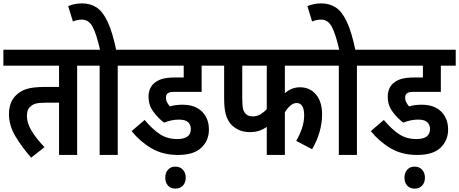

<svg xmlns="http://www.w3.org/2000/svg" viewBox="-20 -916 2714 1135"><path d="M436 -528V0H329V-309H254Q213 -309 193 -304Q173 -299 160 -286Q148 -276 143.5 -262Q139 -248 139 -230Q139 -191 164 -147Q189 -103 243 -46L164 16Q109 -47 71 -110.5Q33 -174 33 -241Q33 -277 43.5 -305Q54 -333 74 -352Q99 -378 137.5 -390Q176 -402 245 -402H329V-528H0V-622H515V-528Z M676 -528V0H569V-528H502V-622H756V-528ZM573 -615Q550 -717 527 -758.5Q504 -800 465 -800Q449 -800 436 -797Q423 -794 411 -789L383 -880Q423 -896 465 -896Q513 -896 550 -872.5Q587 -849 616 -788Q645 -727 668 -615Z M1038 -209Q994 -209 950 -191Q914 -218 886 -256.5Q858 -295 858 -343Q858 -395 891 -424Q909 -440 937 -449Q965 -458 1019 -458H1066V-528H743V-622H1260V-528H1172V-373H1013Q994 -373 985 -370.5Q976 -368 970 -363Q961 -355 961 -339Q961 -323 968 -310.5Q975 -298 984 -287Q1017 -297 1058 -297Q1134 -297 1174.5 -256Q1215 -215 1215 -150Q1215 -86 1170.5 -43Q1126 0 1032 0Q942 0 875 -39.5Q808 -79 758 -141L835 -207Q881 -152 925 -123Q969 -94 1027 -94Q1108 -94 1108 -153Q1108 -179 1091.5 -194Q1075 -209 1038 -209ZM957 134Q957 106 973 87.5Q989 69 1017 69Q1045 69 1061.5 87.5Q1078 106 1078 134Q1078 163 1061.5 181Q1045 199 1017 199Q989 199 973 181Q957 163 957 134Z M1664 -528V-365Q1683 -382 1705 -391Q1727 -400 1754 -400Q1811 -400 1847.5 -358Q1884 -316 1884 -239Q1884 -189 1869.5 -137.5Q1855 -86 1825 -34L1731 -83Q1751 -117 1764.5 -156Q1778 -195 1778 -235Q1778 -307 1733 -307Q1715 -307 1697 -292Q1679 -277 1664 -252V0H1557V-166Q1536 -151 1512 -143Q1488 -135 1459 -135Q1418 -135 1389.5 -149Q1361 -163 1343 -184Q1323 -209 1314 -242.5Q1305 -276 1305 -337V-528H1247V-622H1929V-528ZM1412 -528V-341Q1412 -297 1415.5 -278Q1419 -259 1430 -246Q1445 -228 1473 -228Q1500 -228 1520.5 -240.5Q1541 -253 1557 -271V-528Z M2090 -528V0H1983V-528H1916V-622H2170V-528ZM1987 -615Q1964 -717 1941 -758.5Q1918 -800 1879 -800Q1863 -800 1850 -797Q1837 -794 1825 -789L1797 -880Q1837 -896 1879 -896Q1927 -896 1964 -872.5Q2001 -849 2030 -788Q2059 -727 2082 -615Z M2452 -209Q2408 -209 2364 -191Q2328 -218 2300 -256.5Q2272 -295 2272 -343Q2272 -395 2305 -424Q2323 -440 2351 -449Q2379 -458 2433 -458H2480V-528H2157V-622H2674V-528H2586V-373H2427Q2408 -373 2399 -370.5Q2390 -368 2384 -363Q2375 -355 2375 -339Q2375 -323 2382 -310.5Q2389 -298 2398 -287Q2431 -297 2472 -297Q2548 -297 2588.5 -256Q2629 -215 2629 -150Q2629 -86 2584.5 -43Q2540 0 2446 0Q2356 0 2289 -39.5Q2222 -79 2172 -141L2249 -207Q2295 -152 2339 -123Q2383 -94 2441 -94Q2522 -94 2522 -153Q2522 -179 2505.5 -194Q2489 -209 2452 -209ZM2371 134Q2371 106 2387 87.5Q2403 69 2431 69Q2459 69 2475.5 87.5Q2492 106 2492 134Q2492 163 2475.5 181Q2459 199 2431 199Q2403 199 2387 181Q2371 163 2371 134Z"/></svg>

Font: Noto Sans Devanagari Condensed SemiBold
Style: Regular
Weight: 600
Width: 3
Designer: Jelle Bosma - Monotype Design Team
Foundry: Monotype Imaging Inc.
Version: Version 2.004; ttfautohint (v1.8.4.7-5d5b)